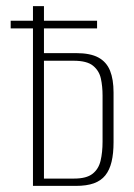

<svg xmlns="http://www.w3.org/2000/svg" viewBox="-20 -609 439 629"><path d="M88 0V-589H124V-435H229Q276 -435 302.5 -420.5Q329 -406 340.5 -377.5Q352 -349 352 -306V-143Q352 -106 345.5 -79Q339 -52 325 -34.5Q311 -17 287.5 -8.5Q264 0 228 0ZM124 -24H223Q263 -24 283 -39.5Q303 -55 309.5 -82.5Q316 -110 316 -145V-296Q316 -326 310.5 -351.5Q305 -377 285 -393.5Q265 -410 221 -410H124ZM15 -516V-541H298V-516Z"/></svg>

Font: Alumni Sans ExtraLight
Style: Regular
Weight: 250
Version: Version 1.018